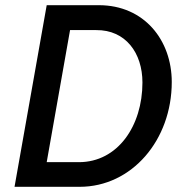

<svg xmlns="http://www.w3.org/2000/svg" viewBox="-20 -720 703 740"><path d="M36 0H287C488 0 642 -180 642 -404C642 -565 536 -700 361 -700H160ZM160 -95 250 -604H351C464 -605 529 -516 529 -402C529 -235 434 -95 284 -95Z"/></svg>

Font: Fixel Text 20240404 Medium
Style: Italic
Weight: 500
Width: 4
Italic angle: -10°
Designer: AlfaBravo + MacPaw
Foundry: Kyrylo Tkachov, Marchela Mozhyna, Serhii Makarenko, Maria Weinstein, Zakhar Kryvoshyya
Version: Version 1.211;Glyphs 3.2 (3225)